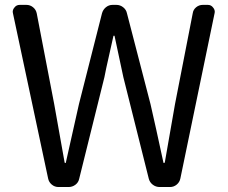

<svg xmlns="http://www.w3.org/2000/svg" viewBox="-20 -753 918 773"><path d="M215.8 0Q200.2 0 188.5 -9.8Q176.8 -19.5 173.8 -34.2L32.2 -699.2Q31.2 -702.1 31.2 -705.1Q31.2 -714.8 38.1 -722.7Q45.9 -733.4 59.6 -733.4H85.9Q101.6 -733.4 113.3 -723.6Q125 -713.9 127.9 -699.2L198.2 -334Q205.1 -294.9 219.2 -216.3Q233.4 -137.7 240.2 -98.6Q241.2 -96.7 243.2 -96.7Q245.1 -96.7 245.1 -98.6Q262.7 -177.7 297.9 -334L390.6 -699.2Q394.5 -713.9 406.2 -723.6Q418 -733.4 433.6 -733.4H448.2Q463.9 -733.4 476.1 -723.6Q488.3 -713.9 491.2 -699.2L585.9 -334Q606.4 -245.1 637.7 -99.6Q637.7 -96.7 640.1 -96.7Q642.6 -96.7 643.6 -99.6Q664.1 -217.8 684.6 -334L755.9 -699.2Q757.8 -713.9 769.5 -723.6Q781.2 -733.4 796.9 -733.4H816.4Q830.1 -733.4 837.9 -722.7Q844.7 -714.8 844.7 -705.1Q844.7 -702.1 843.8 -699.2L706.1 -34.2Q703.1 -19.5 691.4 -9.8Q679.7 0 664.1 0H623Q607.4 0 595.2 -9.3Q583 -18.6 579.1 -33.2L476.6 -442.4Q471.7 -465.8 441.4 -607.4Q441.4 -609.4 439 -609.4Q436.5 -609.4 436.5 -607.4Q431.6 -584 418.9 -528.8Q406.2 -473.6 400.4 -442.4L298.8 -33.2Q295.9 -18.6 283.7 -9.3Q271.5 0 255.9 0Z"/></svg>

Font: Gen Jyuu GothicL Regular
Style: Regular
Weight: 400
Designer: [Source Han Sans]
Ryoko NISHIZUKA  (kana & ideographs); Paul D. Hunt (Latin, Greek & Cyrillic); Wenlong ZHANG  (bopomofo
Version: Version 1.002.20150607